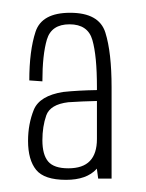

<svg xmlns="http://www.w3.org/2000/svg" viewBox="-20 -702 234 308"><path d="M137.5 -415.5 135.5 -430.5V-431.5Q135 -431 135 -431Q119 -413.5 86 -413.5Q51 -413.5 38 -429.5Q25 -445.5 25 -476Q25 -503 34.2 -525.8Q43.5 -548.5 81.5 -554.5Q105 -557 135.5 -557.5V-562.5Q135.5 -612.5 128.2 -637.8Q121 -663 91.5 -663Q62.5 -663 55.2 -638.5Q48 -614 48 -571.5L27 -573Q27 -620.5 37 -651Q47 -681.5 92.5 -681.5Q139 -681.5 149 -649.8Q159 -618 159 -562V-415.5ZM135.5 -479V-540Q112 -539.5 89.5 -538Q60.5 -534.5 54.2 -516.8Q48 -499 48 -477Q48 -454 57.2 -443Q66.5 -432 89.5 -432Q113 -432 124.2 -443.8Q135.5 -455.5 135.5 -479Z"/></svg>

Font: Anybody Condensed ExtraLight
Style: Regular
Weight: 200
Width: 3
Designer: Tyler Finck
Foundry: Etcetera Type Company
Version: Version 1.010; ttfautohint (v1.8.3) -l 8 -r 50 -G 200 -x 14 